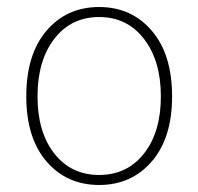

<svg xmlns="http://www.w3.org/2000/svg" viewBox="-20 -510 560 542"><path d="M54.2 -237.8Q54.2 -356.4 111.3 -423.3Q168.5 -490.2 259.8 -490.2Q351.1 -490.2 408.4 -423.3Q465.8 -356.4 465.8 -237.8Q465.8 -120.6 408.4 -54.2Q351.1 12.2 259.8 12.2Q168.5 12.2 111.3 -54.2Q54.2 -120.6 54.2 -237.8ZM85.9 -237.8Q85.9 -137.2 133.3 -76.7Q180.7 -16.1 259.8 -16.1Q338.9 -16.1 386.5 -76.7Q434.1 -137.2 434.1 -237.8Q434.1 -338.4 386.5 -400.1Q338.9 -461.9 259.8 -461.9Q180.7 -461.9 133.3 -400.4Q85.9 -338.9 85.9 -237.8Z"/></svg>

Font: Source Sans 3 ExtraLight
Style: Regular
Weight: 200
Designer: Paul D. Hunt
Foundry: Adobe
Version: Version 3.052;hotconv 1.1.0;makeotfexe 2.6.0